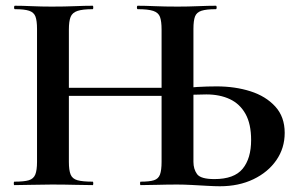

<svg xmlns="http://www.w3.org/2000/svg" viewBox="-20 -645 1047 669"><path d="M746 4Q729 4 702.5 2.5Q676 1 648.5 -0.5Q621 -2 598 -2Q562 -2 529 -1Q496 0 470 0Q468 0 468 -6Q468 -12 470 -12Q501 -12 516.5 -17Q532 -22 537.5 -37Q543 -52 543 -81V-542Q543 -571 537.5 -586Q532 -601 514 -607Q496 -613 460 -613Q457 -613 457 -619Q457 -625 460 -625Q486 -625 519.5 -623.5Q553 -622 599 -622Q635 -622 670.5 -623.5Q706 -625 732 -625Q735 -625 735 -619Q735 -613 732 -613Q699 -613 682 -607.5Q665 -602 659.5 -587.5Q654 -573 654 -544V-81Q654 -56 666.5 -38.5Q679 -21 727 -21Q796 -21 825.5 -57Q855 -93 855 -157Q855 -213 835.5 -248Q816 -283 781 -299.5Q746 -316 699 -316Q678 -316 655 -315Q632 -314 607 -312L601 -335Q633 -340 667.5 -342Q702 -344 735 -344Q799 -344 852.5 -327Q906 -310 939 -274Q972 -238 972 -182Q972 -129 943 -87Q914 -45 863 -20.5Q812 4 746 4ZM30 0Q28 0 28 -6Q28 -12 30 -12Q64 -12 80.5 -17Q97 -22 103 -37Q109 -52 109 -81V-544Q109 -573 103.5 -587.5Q98 -602 81.5 -607.5Q65 -613 32 -613Q29 -613 29 -619Q29 -625 32 -625Q58 -625 91 -623.5Q124 -622 160 -622Q206 -622 240.5 -623.5Q275 -625 303 -625Q305 -625 305 -619Q305 -613 303 -613Q268 -613 250 -607Q232 -601 226 -586Q220 -571 220 -542V-81Q220 -52 226 -37Q232 -22 250 -17Q268 -12 303 -12Q305 -12 305 -6Q305 0 303 0Q274 0 240 -1Q206 -2 160 -2Q124 -2 90 -1Q56 0 30 0ZM161 -311V-339H594V-311Z"/></svg>

Font: Cormorant
Style: Bold
Weight: 700
Designer: Christian Thalmann (Catharsis Fonts)
Foundry: Catharsis Fonts
Version: Version 4.000